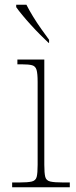

<svg xmlns="http://www.w3.org/2000/svg" viewBox="-20 -786 320 806"><path d="M31 0V-20H61Q97 -20 113.5 -24Q130 -28 134 -43.5Q138 -59 138 -94V-442Q138 -477 133.5 -492.5Q129 -508 115 -512Q101 -516 71 -516H53V-536H166V-94Q166 -59 170 -43.5Q174 -28 191 -24Q208 -20 245 -20H273V0ZM184 -606Q169 -620 149.5 -639.5Q130 -659 110 -681Q90 -703 73.5 -723Q57 -743 48 -756V-766H91Q102 -744 118.5 -717Q135 -690 153.5 -664Q172 -638 186 -619V-606Z"/></svg>

Font: Noto Serif Gujarati Thin
Style: Regular
Weight: 250
Version: Version 2.102